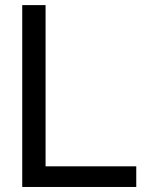

<svg xmlns="http://www.w3.org/2000/svg" viewBox="-20 -743 630 763"><path d="M161.1 -722.7H68.4V0H521.5V-82H161.1Z"/></svg>

Font: Giphurs
Style: Regular
Weight: 400
Version: Version 2.010